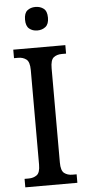

<svg xmlns="http://www.w3.org/2000/svg" viewBox="-61 -958 450 992"><g transform="rotate(-5 163.5 -462.0)"><path d="M29 0V-44H51Q75 -44 92.5 -56.5Q110 -69 110 -111V-601Q110 -644 92.5 -657Q75 -670 51 -670H29V-714H299V-670H277Q251 -670 234.5 -657Q218 -644 218 -601V-112Q218 -70 235 -57Q252 -44 277 -44H299V0ZM162 -802Q137 -802 120 -816Q103 -830 103 -863Q103 -897 120 -910.5Q137 -924 162 -924Q187 -924 204.5 -910.5Q222 -897 222 -863Q222 -830 204.5 -816Q187 -802 162 -802Z"/></g></svg>

Font: Noto Serif Lao Condensed Medium
Style: Regular
Weight: 500
Width: 3
Designer: Monotype Design Team
Foundry: Monotype Imaging Inc.
Version: Version 2.003; ttfautohint (v1.8.4.7-5d5b)